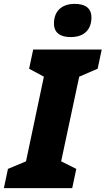

<svg xmlns="http://www.w3.org/2000/svg" viewBox="-57 -969 544 989"><path d="M307 -778C382 -778 414 -822 414 -879C414 -931 377 -949 328 -949C259 -949 221 -910 221 -848C221 -799 255 -778 307 -778ZM-37 0H315L336 -99L258 -138L351 -574L446 -615L467 -714H114L93 -615L169 -574L77 -138L-16 -99Z"/></svg>

Font: Noto Sans UI SemiCondensed Black
Style: Italic
Weight: 900
Width: 4
Italic angle: -372°
Designer: Monotype Design Team
Foundry: Monotype Imaging Inc.
Version: Version 1.901